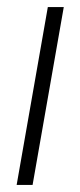

<svg xmlns="http://www.w3.org/2000/svg" viewBox="-20 -522 227 542"><path d="M27 0 115 -502H160L72 0Z"/></svg>

Font: DM Sans 16pt ExtraLight
Style: Italic
Weight: 250
Italic angle: -10°
Version: Version 4.004;gftools[0.9.30]